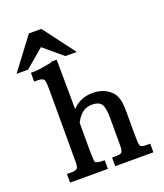

<svg xmlns="http://www.w3.org/2000/svg" viewBox="-198 -887 842 983"><g transform="rotate(-20 223.0 -395.0)"><path d="M9 -617H-54L76 -790H144L274 -617H212L110 -703ZM166 -345Q190 -370 217.5 -381Q245 -392 277 -392Q336 -392 373 -358Q397 -338 405 -295Q408 -277 408 -231V-133Q408 -100 409 -81Q410 -62 413 -57Q417 -47 447 -47H467V0H259V-47H281Q304 -47 311.5 -54.5Q319 -62 319 -88V-239Q319 -296 305.5 -316.5Q292 -337 253 -337Q225 -337 203.5 -321.5Q182 -306 164 -271V-133Q164 -101 165 -81.5Q166 -62 168 -57Q174 -47 219 -47V0H13V-47H38Q61 -47 68.5 -54.5Q76 -62 76 -88V-483Q76 -503 75 -516Q74 -529 72 -534Q66 -549 38 -549H17V-597H36Q47 -597 65.5 -599.5Q84 -602 109 -607Q125 -608 138 -615H164Z"/></g></svg>

Font: New Athena Unicode
Style: Bold
Weight: 700
Designer: J. Rusten 1997; rev. by R. Hancock 2001, 2002, rev. by D. Mastronarde 2002-2021
Foundry: Society for Classical Studies (formerly American Philological Association)
Version: Version 5.008